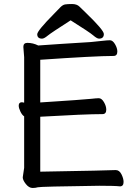

<svg xmlns="http://www.w3.org/2000/svg" viewBox="-20 -918 678 954"><path d="M142 16Q124 16 108.5 -3.5Q93 -23 93 -37L100 -84V-340Q90 -346 81.5 -363.5Q73 -381 73 -393Q73 -410 89 -410L100 -408V-634L96 -685Q96 -705 116 -705Q144 -705 170 -692Q265 -699 430 -709Q462 -712 488 -715Q514 -718 526 -718Q540 -718 551.5 -698.5Q563 -679 563 -662Q563 -640 544 -640Q456 -640 180 -621V-409Q397 -423 433 -427Q459 -430 471 -430Q485 -430 496.5 -410.5Q508 -391 508 -373Q508 -351 489 -351Q404 -351 180 -338V-65Q523 -71 555 -73Q573 -73 583.5 -52Q594 -31 594 -14Q594 8 576 8Q552 5 473 5Q179 9 168 12.5Q157 16 142 16ZM472 -726Q462 -726 443.5 -742Q425 -758 331 -817Q234 -755 216.5 -740.5Q199 -726 189 -726Q165 -726 165 -748Q165 -765 248 -849Q268 -870 280 -882Q292 -894 303.5 -896Q315 -898 338 -898Q362 -898 375 -885Q388 -872 408 -853Q496 -768 496 -749Q496 -726 472 -726Z"/></svg>

Font: ToneOZ-Pinyin-WenKai-Medium
Style: Medium
Weight: 700
Designer: Fontworks Inc.
Foundry: ToneOZ
Version: Version 0.240331